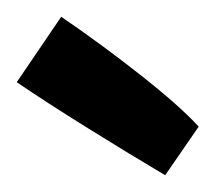

<svg xmlns="http://www.w3.org/2000/svg" viewBox="-162 -803 257 229"><path d="M35 -594Q-4 -617 -57 -650Q-110 -683 -142 -705L-89 -783Q-42 -751 5 -714Q52 -677 75 -652Z"/></svg>

Font: Lalezar
Style: Regular
Weight: 400
Designer: Borna Izadpanah
Foundry: Borna Izadpanah
Version: Version 1.004